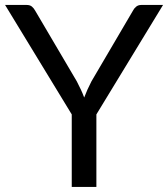

<svg xmlns="http://www.w3.org/2000/svg" viewBox="-20 -736 662 756"><path d="M359.5 -285.5V0H262.5V-285.5L0 -716.5H85Q98 -716.5 105.5 -710.2Q113 -704 118.5 -694L282.5 -415.5Q291.5 -398 298.8 -382.5Q306 -367 311.5 -352Q322.5 -381.5 340 -415.5L503.5 -694Q507.5 -702.5 515.8 -709.5Q524 -716.5 536.5 -716.5H622Z"/></svg>

Font: Lato
Style: Regular
Weight: 400
Designer: Lukasz Dziedzic with Adam Twardoch and Botio Nikoltchev
Foundry: tyPoland Lukasz Dziedzic
Version: Version 2.015; 2015-08-06; http://www.latofonts.com/